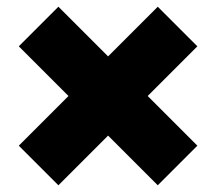

<svg xmlns="http://www.w3.org/2000/svg" viewBox="-20 -618 644 572"><path d="M420 -332 568 -184 450 -66 302 -214 154 -66 36 -184 184 -332 36 -480 154 -598 302 -450 450 -598 568 -480Z"/></svg>

Font: Work Sans Black
Style: Regular
Weight: 900
Designer: Wei Huang
Foundry: Wei Huang
Version: Version 1.500